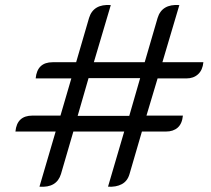

<svg xmlns="http://www.w3.org/2000/svg" viewBox="-20 -729 833 759"><path d="M200 -209H41Q47 -272 108 -272H219L262 -419H121Q127 -483 188 -483H281L332 -658Q349 -714 418 -709L351 -483H552L603 -658Q620 -714 689 -709L622 -483H784Q781 -452 763 -435.5Q745 -419 717 -419H603L559 -272H703Q700 -240 682.5 -224.5Q665 -209 636 -209H541L492 -41Q484 -13 461.5 -1Q439 11 407 9L471 -209H270L221 -41Q204 14 136 9ZM491 -271 534 -420H330L287 -271Z"/></svg>

Font: K2D Light
Style: Italic
Weight: 300
Italic angle: -10°
Designer: Katatrad Aksorn Co.,Ltd.
Foundry: Cadson Demak Co.,Ltd.
Version: Version 1.000; ttfautohint (v1.6)